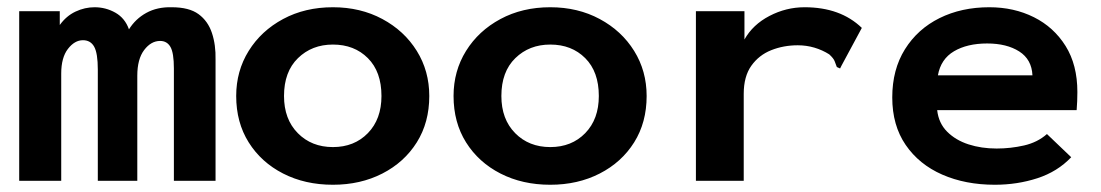

<svg xmlns="http://www.w3.org/2000/svg" viewBox="-20 -499 3040 530"><path d="M33 0V-468H145V-430Q163 -455 188.5 -467Q214 -479 241 -479Q272 -479 298.5 -464Q325 -449 336 -418Q354 -447 384 -463.5Q414 -480 454 -479Q502 -479 528 -460Q554 -441 565 -408Q576 -375 575 -334V0H460V-310Q460 -353 450.5 -369.5Q441 -386 422 -386Q397 -386 378 -361Q359 -336 359 -290V0H250V-307Q250 -352 240 -370Q230 -388 209 -388Q186 -388 167.5 -364Q149 -340 149 -296V0Z M899 11Q822 11 761.5 -20Q701 -51 666.5 -106Q632 -161 632 -234Q632 -303 666.5 -358.5Q701 -414 761.5 -446.5Q822 -479 899 -479Q975 -479 1035.5 -446.5Q1096 -414 1130.5 -358.5Q1165 -303 1165 -234Q1165 -161 1130.5 -106Q1096 -51 1035.5 -20Q975 11 899 11ZM899 -93Q958 -93 995.5 -131.5Q1033 -170 1033 -234Q1033 -301 995.5 -338.5Q958 -376 899 -376Q841 -376 802.5 -338.5Q764 -301 764 -234Q764 -170 802 -131.5Q840 -93 899 -93Z M1499 11Q1422 11 1361.5 -20Q1301 -51 1266.5 -106Q1232 -161 1232 -234Q1232 -303 1266.5 -358.5Q1301 -414 1361.5 -446.5Q1422 -479 1499 -479Q1575 -479 1635.5 -446.5Q1696 -414 1730.5 -358.5Q1765 -303 1765 -234Q1765 -161 1730.5 -106Q1696 -51 1635.5 -20Q1575 11 1499 11ZM1499 -93Q1558 -93 1595.5 -131.5Q1633 -170 1633 -234Q1633 -301 1595.5 -338.5Q1558 -376 1499 -376Q1441 -376 1402.5 -338.5Q1364 -301 1364 -234Q1364 -170 1402 -131.5Q1440 -93 1499 -93Z M1901 -468H2035V-390Q2058 -431 2104 -455Q2150 -479 2201 -479Q2300 -479 2359 -422L2303 -318L2299 -310L2290 -314Q2287 -322 2284 -330Q2281 -338 2269 -349Q2250 -361 2228 -367.5Q2206 -374 2182 -374Q2143 -374 2109 -360.5Q2075 -347 2054 -317.5Q2033 -288 2033 -240V0H1901Z M2726 11Q2645 11 2581 -17Q2517 -45 2480 -99Q2443 -153 2443 -230Q2443 -307 2478 -363Q2513 -419 2573.5 -449Q2634 -479 2711 -479Q2779 -479 2834 -451.5Q2889 -424 2921.5 -372Q2954 -320 2954 -245Q2954 -234 2953.5 -220Q2953 -206 2952 -195H2567Q2571 -159 2594.5 -135.5Q2618 -112 2653.5 -100.5Q2689 -89 2731 -89Q2770 -89 2807 -97.5Q2844 -106 2870 -129L2937 -65Q2899 -25 2843.5 -7Q2788 11 2726 11ZM2569 -291H2830Q2828 -335 2793.5 -357Q2759 -379 2705 -379Q2650 -379 2613.5 -357.5Q2577 -336 2569 -291Z"/></svg>

Font: Inconsolata Expanded ExtraBold
Style: Regular
Weight: 800
Width: 7
Monospace: yes
Designer: Raph Levien, Cyreal, Brenton Simpson
Foundry: Raph Levien, Cyreal, Google
Version: Version 3.001; ttfautohint (v1.8.2.53-6de2)